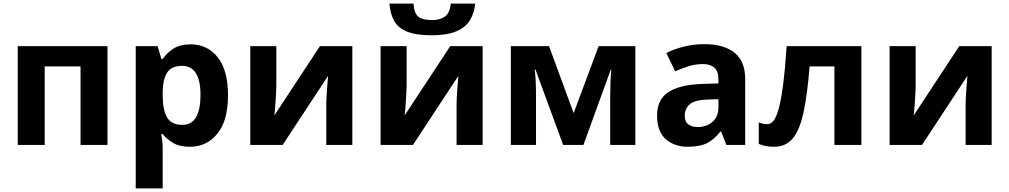

<svg xmlns="http://www.w3.org/2000/svg" viewBox="-20 -801 5578 1061"><path d="M574 -546V0H425V-434H227V0H78V-546Z M1034 -556Q1126 -556 1183 -484.5Q1240 -413 1240 -274Q1240 -134 1181 -62Q1122 10 1030 10Q971 10 936 -11.5Q901 -33 879 -60H871Q879 -18 879 20V240H730V-546H851L872 -475H879Q901 -508 938 -532Q975 -556 1034 -556ZM986 -437Q928 -437 904 -400.5Q880 -364 879 -291V-275Q879 -196 902.5 -153.5Q926 -111 988 -111Q1039 -111 1063.5 -153.5Q1088 -196 1088 -276Q1088 -437 986 -437Z M1507 -546V-330Q1507 -313 1505.5 -288Q1504 -263 1502.5 -237Q1501 -211 1499 -190.5Q1497 -170 1496 -163L1748 -546H1927V0H1783V-218Q1783 -244 1785 -277Q1787 -310 1789.5 -338.5Q1792 -367 1793 -382L1542 0H1363V-546Z M2227 -546V-330Q2227 -313 2225.5 -288Q2224 -263 2222.5 -237Q2221 -211 2219 -190.5Q2217 -170 2216 -163L2468 -546H2647V0H2503V-218Q2503 -244 2505 -277Q2507 -310 2509.5 -338.5Q2512 -367 2513 -382L2262 0H2083V-546ZM2606 -781Q2601 -729 2577 -689.5Q2553 -650 2502 -628Q2451 -606 2365 -606Q2277 -606 2227.5 -627Q2178 -648 2157 -687.5Q2136 -727 2132 -781H2265Q2269 -726 2292.5 -708Q2316 -690 2368 -690Q2411 -690 2438.5 -709.5Q2466 -729 2471 -781Z M3491 -546V0H3352V-268Q3352 -308 3353.5 -346Q3355 -384 3358 -416H3355L3204 0H3092L2939 -417H2935Q2939 -384 2940.5 -346.5Q2942 -309 2942 -264V0H2803V-546H3014L3150 -176L3288 -546Z M3871 -557Q3981 -557 4039.5 -509.5Q4098 -462 4098 -364V0H3994L3965 -74H3961Q3926 -30 3887 -10Q3848 10 3780 10Q3707 10 3659 -32Q3611 -74 3611 -163Q3611 -250 3672 -291Q3733 -332 3855 -337L3950 -340V-364Q3950 -407 3927.5 -427Q3905 -447 3865 -447Q3825 -447 3787 -435.5Q3749 -424 3711 -407L3662 -508Q3705 -530 3759 -543.5Q3813 -557 3871 -557ZM3950 -253 3892 -251Q3820 -249 3792 -225Q3764 -201 3764 -162Q3764 -128 3784 -113.5Q3804 -99 3836 -99Q3884 -99 3917 -127.5Q3950 -156 3950 -208Z M4740 0H4591V-434H4454Q4441 -274 4419.5 -176.5Q4398 -79 4359.5 -34.5Q4321 10 4258 10Q4206 10 4173 -6V-125Q4196 -115 4221 -115Q4239 -115 4254 -133Q4269 -151 4282.5 -198Q4296 -245 4307 -329.5Q4318 -414 4327 -546H4740Z M5040 -546V-330Q5040 -313 5038.5 -288Q5037 -263 5035.5 -237Q5034 -211 5032 -190.5Q5030 -170 5029 -163L5281 -546H5460V0H5316V-218Q5316 -244 5318 -277Q5320 -310 5322.5 -338.5Q5325 -367 5326 -382L5075 0H4896V-546Z"/></svg>

Font: Noto Sans
Style: Bold
Weight: 700
Designer: Monotype Design Team
Foundry: Monotype Imaging Inc.
Version: Version 2.000;GOOG;noto-source:20170915:90ef993387c0; ttfaut